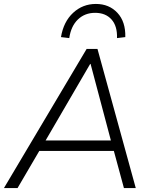

<svg xmlns="http://www.w3.org/2000/svg" viewBox="-31 -953 773 973"><path d="M-11 0 408 -705H463L657 0H597L546 -188H168L58 0ZM426 -629 200 -241H531L428 -629ZM320 -760 278 -765Q291 -843 339.5 -888Q388 -933 455 -933Q522 -933 564 -888Q606 -843 604 -765L562 -760Q564 -821 534 -854.5Q504 -888 451 -888Q399 -888 364 -854.5Q329 -821 320 -760Z"/></svg>

Font: Nunito Sans Light
Style: Italic
Weight: 300
Italic angle: -9°
Designer: Vernon Adams
Foundry: Vernon Adams
Version: Version 3.006; ttfautohint (v1.8.3)